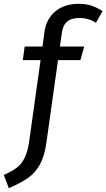

<svg xmlns="http://www.w3.org/2000/svg" viewBox="-83 -770 556 1003"><path d="M240 -597 230 -527H357L337 -456H220L160 -29Q150 44 126.5 87.5Q103 131 65.5 158Q28 185 -37 213L-63 144Q-21 125 3.5 107Q28 89 44.5 57Q61 25 69 -29L129 -456H36L46 -527H139L149 -602Q158 -670 205.5 -710Q253 -750 329 -750Q365 -750 393 -741Q421 -732 453 -712L418 -651Q381 -676 332 -676Q289 -676 267 -656.5Q245 -637 240 -597Z"/></svg>

Font: Fira Sans
Style: Italic
Weight: 400
Italic angle: -8°
Designer: bBox Type GmbH & Carrois Corporate GbR & Edenspiekermann AG
Foundry: bBox Type GmbH & Carrois Corporate GbR & Edenspiekermann AG
Version: Version 4.301